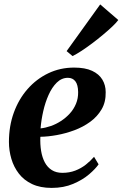

<svg xmlns="http://www.w3.org/2000/svg" viewBox="-20 -862 570 892"><path d="M438 -98.5Q424 -78 394 -52.2Q364 -26.5 320 -7.8Q276 11 220 11Q167 11 129.2 -6.8Q91.5 -24.5 67.8 -55.2Q44 -86 32.8 -124.2Q21.5 -162.5 21.5 -203Q21.5 -276 44.2 -338.8Q67 -401.5 108 -448.2Q149 -495 204.2 -521.5Q259.5 -548 324.5 -548Q375.5 -548 407.8 -533Q440 -518 455.5 -492.2Q471 -466.5 471 -434Q472 -388 452 -354Q432 -320 399 -296Q366 -272 325.8 -257Q285.5 -242 244.2 -234.5Q203 -227 167.5 -226.5Q166 -191.5 171 -161Q176 -130.5 188.2 -107.5Q200.5 -84.5 220.8 -71.8Q241 -59 270 -59Q302.5 -59 329.8 -69.5Q357 -80 378.8 -97.2Q400.5 -114.5 417 -133.5ZM295.5 -500.5Q266.5 -500.5 244 -478.5Q221.5 -456.5 205.8 -421.2Q190 -386 180.8 -345Q171.5 -304 168.5 -265.5Q191.5 -268 216 -276.5Q240.5 -285 263.2 -299.8Q286 -314.5 304.2 -334.5Q322.5 -354.5 333 -379.8Q343.5 -405 343 -434.5Q342.5 -468.5 330 -484.5Q317.5 -500.5 295.5 -500.5ZM289.5 -624.5 445.5 -841.5 529.5 -769Q520 -756 501.2 -738.2Q482.5 -720.5 458.5 -700.5Q434.5 -680.5 409 -661.2Q383.5 -642 359.5 -626.2Q335.5 -610.5 317 -601.5Z"/></svg>

Font: Merriweather 72pt
Style: Bold Italic
Weight: 700
Italic angle: -7.8°
Version: Version 2.101